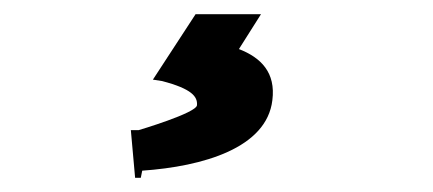

<svg xmlns="http://www.w3.org/2000/svg" viewBox="-20 -23 609 270"><path d="M257 125C256 136 175 160 175 160H164L170 227H178L180 217C266 211 355 185 363 118C368 79 347 58 316 46L347 -3H255L195 89L208 91C250 102 258 113 257 125Z"/></svg>

Font: Falling Sky
Style: SeBdObl
Weight: 600
Designer: Paul D. Hunt
Foundry: Adobe Systems Incorporated
Version: Version 1.02